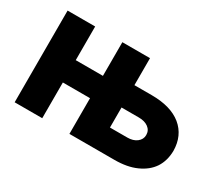

<svg xmlns="http://www.w3.org/2000/svg" viewBox="-102 -767 1128 989"><g transform="rotate(30 462.5 -272.5)"><path d="M219.2 0H55.2V-545.4H219.2V-345.2H443.8V-212.4H219.2ZM482.9 -252V-384.8H648.4Q761.7 -384.8 824.7 -334Q887.7 -282.2 888.7 -191.9Q887.7 -132.8 859.9 -90.3Q831.5 -47.9 777.3 -23.9Q724.6 0 648.4 0H380.9V-545.4H545.4V-132.8H648.4Q683.1 -132.8 704.6 -149.4Q726.6 -166.5 726.6 -192.4Q726.6 -220.2 704.6 -236.3Q683.1 -252 648.4 -252Z"/></g></svg>

Font: My Font
Style: Regular
Weight: 500
Designer: Rasmus Andersson
Foundry: rsms
Version: Version 0.001